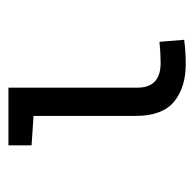

<svg xmlns="http://www.w3.org/2000/svg" viewBox="-22 -456 481 478"><g transform="rotate(-90 219.0 -217.5)"><path d="M239.3 -116.2Q239.3 -58.6 300.8 -58.6Q324.2 -58.6 353.5 -61.5L358.4 0Q328.1 3.9 297.9 3.9Q239.3 3.9 204.1 -25.4Q168.9 -54.7 168.9 -121.1V-375L95.7 -379.9V-437.5H239.3Z"/></g></svg>

Font: Sudo
Style: Bold
Weight: 700
Monospace: yes
Designer: Jens Kutilek
Foundry: Jens Kutilek
Version: Version 0.040